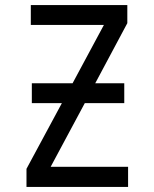

<svg xmlns="http://www.w3.org/2000/svg" viewBox="-20 -734 603 754"><path d="M84 0V-71L223 -329H105V-407H265L388 -636H101V-714H480V-643L354 -407H468V-329H313L179 -79H483V0Z"/></svg>

Font: Noto Sans Mono SemiCondensed
Style: Regular
Weight: 400
Width: 4
Designer: Monotype Design Team
Foundry: Monotype Imaging Inc.
Version: Version 2.014